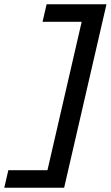

<svg xmlns="http://www.w3.org/2000/svg" viewBox="-47 -770 518 898"><path d="M451 -750 253 108H-27L-8 26H175L335 -668H152L171 -750Z"/></svg>

Font: Instrument Sans Medium
Style: Italic
Weight: 500
Italic angle: -13°
Designer: Rodrigo Fuenzalida
Foundry: fragTYPE
Version: Version 1.000;gftools[0.9.28]